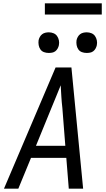

<svg xmlns="http://www.w3.org/2000/svg" viewBox="-20 -1144 640 1164"><path d="M4 0 317 -735H413L484 0H397L382 -187H168L91 0ZM198 -260H376L358 -490Q354 -524 352 -558Q350 -592 348 -627Q334 -592 320 -558Q306 -524 292 -490ZM505 -823Q490 -823 476.5 -828Q463 -833 455 -844.5Q447 -856 444.5 -870.5Q442 -885 444 -900Q446 -910 451.5 -920Q457 -930 465.5 -936.5Q474 -943 484.5 -945.5Q495 -948 506 -948Q521 -948 534.5 -942.5Q548 -937 556 -925.5Q564 -914 567 -899.5Q570 -885 567 -870Q565 -860 559.5 -850Q554 -840 545.5 -833.5Q537 -827 526.5 -825Q516 -823 505 -823ZM275 -823Q260 -823 246.5 -828Q233 -833 225 -844.5Q217 -856 214.5 -870.5Q212 -885 214 -900Q216 -910 221.5 -920Q227 -930 235.5 -936.5Q244 -943 254.5 -945.5Q265 -948 276 -948Q291 -948 304.5 -942.5Q318 -937 326 -925.5Q334 -914 337 -899.5Q340 -885 337 -870Q335 -860 329.5 -850Q324 -840 315.5 -833.5Q307 -827 296.5 -825Q286 -823 275 -823ZM252 -1056V-1124H597V-1056Z"/></svg>

Font: Iosevka Aile
Style: Italic
Weight: 400
Italic angle: -9°
Designer: Belleve Invis
Foundry: Belleve Invis
Version: Version 28.0.1; ttfautohint (v1.8.4)